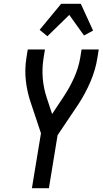

<svg xmlns="http://www.w3.org/2000/svg" viewBox="-20 -997 543 1017"><path d="M149 0 197 -291 143 -453Q124 -508 117 -568.5Q110 -629 120 -691L127 -735H218L211 -691Q202 -636 206.5 -582Q211 -528 228 -478L256 -393L319 -488Q350 -535 373 -586.5Q396 -638 405 -691L412 -735H503L496 -691Q486 -627 459 -564Q432 -501 394 -443L285 -281L239 0ZM231 -805 190 -839 304 -977H408L473 -835L425 -809L347 -918Z"/></svg>

Font: Iosevka Curly Medium
Style: Italic
Weight: 500
Italic angle: -9°
Monospace: yes
Designer: Belleve Invis
Foundry: Belleve Invis
Version: Version 22.1.2; ttfautohint (v1.8.4)